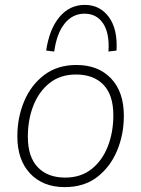

<svg xmlns="http://www.w3.org/2000/svg" viewBox="-20 -758 578 786"><path d="M245 8Q156 8 103.5 -47.5Q51 -103 51 -200Q51 -277 79 -343.5Q107 -410 161 -451Q215 -492 293 -492Q382 -492 434.5 -437Q487 -382 487 -284Q487 -207 459 -140.5Q431 -74 377.5 -33Q324 8 245 8ZM247 -31Q311 -31 355 -66Q399 -101 421.5 -159Q444 -217 444 -286Q444 -369 403.5 -411Q363 -453 291 -453Q227 -453 183 -418Q139 -383 116.5 -325.5Q94 -268 94 -198Q94 -116 134.5 -73.5Q175 -31 247 -31ZM202 -547 169 -551Q182 -639 223.5 -688.5Q265 -738 327 -738Q389 -738 425.5 -688.5Q462 -639 457 -551L424 -547Q429 -621 402.5 -661.5Q376 -702 326 -702Q277 -702 244.5 -661.5Q212 -621 202 -547Z"/></svg>

Font: Nunito Sans ExtraLight
Style: Italic
Weight: 200
Italic angle: -9°
Designer: Vernon Adams
Foundry: Vernon Adams
Version: Version 3.006; ttfautohint (v1.8.3)